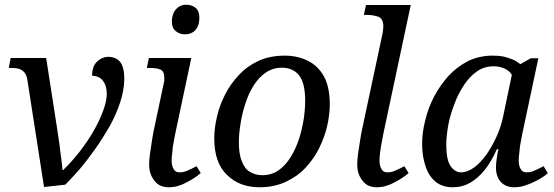

<svg xmlns="http://www.w3.org/2000/svg" viewBox="-20 -781 2339 811"><path d="M166 9 96 -441C94 -455 90 -466 84 -474C78 -481 70 -487 61 -490C52 -493 40 -494 27 -494H17L25 -536H175L221 -240C224 -218 228 -195 231 -172C234 -149 236 -128 239 -109C242 -90 243 -74 244 -63H247C271 -86 294 -112 317 -141C339 -170 359 -199 376 -229C393 -258 406 -287 416 -314C426 -341 431 -365 431 -385C431 -408 425 -427 414 -441C403 -454 388 -461 369 -461C369 -488 376 -508 391 -522C406 -535 421 -541 437 -541C458 -541 475 -534 487 -520C499 -505 505 -481 505 -448C505 -417 499 -384 488 -350C477 -316 462 -282 444 -249C425 -216 405 -184 383 -153C361 -122 339 -93 317 -67C294 -41 274 -19 256 -1L166 9Z M693 10C666 10 646 1 632 -18C617 -37 610 -59 610 -85C610 -99 611 -116 614 -135C617 -154 620 -174 623 -194C626 -213 629 -229 632 -242L671 -426C672 -431 673 -436 674 -441C674 -445 674 -449 674 -452C674 -470 669 -482 658 -487C647 -492 632 -494 613 -494H600L609 -536H788L720 -215C719 -208 717 -197 714 -183C711 -169 709 -155 708 -140C706 -125 705 -113 705 -104C705 -87 708 -75 714 -66C719 -57 727 -53 738 -53C749 -53 761 -55 773 -61C785 -66 797 -72 810 -79L828 -50C813 -37 794 -24 769 -11C744 3 718 10 693 10ZM762 -636C745 -636 732 -641 722 -650C711 -659 706 -672 706 -691C706 -705 709 -717 714 -728C719 -738 726 -746 735 -752C744 -758 754 -761 766 -761C782 -761 795 -757 806 -748C817 -739 822 -725 822 -706C822 -689 819 -675 813 -665C807 -654 800 -647 791 -643C782 -638 772 -636 762 -636Z M1077 10C1020 10 974 -7 939 -42C903 -76 885 -128 885 -197C885 -226 889 -257 897 -290C904 -322 916 -353 932 -384C947 -414 967 -441 991 -466C1014 -491 1042 -510 1074 -525C1106 -539 1142 -546 1183 -546C1218 -546 1250 -539 1279 -525C1308 -511 1331 -489 1348 -459C1365 -428 1373 -388 1373 -339C1373 -310 1369 -280 1362 -249C1355 -217 1343 -186 1328 -155C1313 -124 1293 -97 1270 -72C1247 -47 1219 -28 1187 -13C1155 2 1118 10 1077 10ZM1088 -41C1114 -41 1137 -48 1157 -62C1177 -76 1194 -95 1208 -118C1222 -141 1234 -166 1243 -194C1252 -221 1258 -249 1263 -278C1267 -306 1269 -332 1269 -356C1269 -406 1260 -442 1243 -463C1226 -484 1202 -495 1171 -495C1145 -495 1122 -488 1102 -474C1082 -460 1065 -442 1051 -419C1036 -396 1025 -370 1016 -342C1007 -314 1000 -286 996 -258C991 -229 989 -203 989 -179C989 -146 993 -119 1002 -99C1010 -78 1021 -63 1036 -55C1051 -46 1068 -41 1088 -41Z M1572 10C1545 10 1525 1 1511 -18C1496 -37 1489 -59 1489 -85C1489 -99 1490 -116 1493 -135C1496 -154 1499 -174 1502 -194C1505 -213 1508 -229 1511 -242L1593 -626C1595 -635 1597 -645 1598 -654C1599 -663 1599 -668 1599 -671C1599 -691 1592 -704 1579 -710C1565 -715 1548 -718 1529 -718H1517L1526 -760H1715L1599 -215C1598 -208 1596 -197 1593 -183C1590 -169 1588 -155 1586 -140C1584 -125 1583 -113 1583 -104C1583 -87 1586 -75 1592 -66C1597 -57 1605 -53 1616 -53C1627 -53 1639 -55 1651 -61C1663 -66 1675 -72 1688 -79L1706 -50C1691 -37 1672 -24 1647 -11C1622 3 1597 10 1572 10Z M1892 10C1863 10 1838 2 1819 -14C1800 -30 1786 -52 1777 -80C1768 -107 1763 -138 1763 -173C1763 -204 1767 -237 1776 -272C1784 -306 1796 -339 1813 -372C1830 -404 1850 -433 1874 -460C1898 -486 1926 -507 1957 -523C1988 -538 2023 -546 2061 -546C2077 -546 2092 -545 2107 -542C2121 -539 2134 -534 2147 -529C2159 -524 2169 -517 2178 -510L2222 -535H2254L2186 -215C2185 -208 2183 -197 2180 -183C2177 -169 2175 -155 2174 -140C2172 -125 2171 -113 2171 -104C2171 -87 2174 -75 2180 -66C2185 -57 2193 -53 2204 -53C2215 -53 2227 -55 2239 -61C2251 -66 2263 -72 2276 -79L2294 -50C2285 -41 2272 -32 2256 -23C2240 -14 2223 -6 2205 0C2187 7 2170 10 2153 10C2129 10 2110 3 2096 -12C2082 -27 2075 -47 2075 -73C2075 -86 2076 -99 2078 -110C2079 -121 2082 -134 2085 -151H2079C2064 -117 2047 -88 2028 -64C2009 -40 1988 -22 1966 -9C1943 4 1919 10 1892 10ZM1928 -53C1945 -53 1963 -60 1982 -73C2000 -86 2017 -104 2034 -127C2050 -150 2064 -175 2077 -203C2090 -231 2099 -259 2105 -288L2142 -465C2135 -477 2124 -486 2110 -492C2096 -498 2081 -501 2066 -501C2039 -501 2015 -494 1994 -479C1973 -464 1954 -444 1938 -419C1922 -394 1908 -367 1898 -338C1887 -309 1878 -279 1873 -250C1868 -220 1865 -193 1865 -169C1865 -128 1871 -98 1883 -80C1895 -62 1910 -53 1928 -53Z"/></svg>

Font: NameLogos Serif
Style: Italic
Weight: 500
Version: Version 0.1